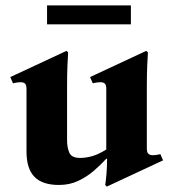

<svg xmlns="http://www.w3.org/2000/svg" viewBox="-20 -669 647 710"><path d="M573 -99 583 -76 375 21 369 15Q371 6 373.5 -23Q376 -52 376 -82H373Q353 -60 327 -37.5Q301 -15 269 0Q237 15 198 15Q137 15 107.5 -15Q78 -45 78 -109V-340Q78 -355 72.5 -360Q67 -365 56 -365Q44 -365 28 -361L18 -384L226 -481L232 -475Q231 -460 229.5 -428.5Q228 -397 228 -349V-151Q228 -123 236.5 -104Q245 -85 276 -85Q296 -85 319 -91Q342 -97 373 -116V-340Q373 -355 367.5 -360Q362 -365 351 -365Q339 -365 323 -361L313 -384L521 -481L527 -475Q526 -460 524.5 -428.5Q523 -397 523 -349V-120Q523 -105 529 -100Q535 -95 545 -95Q557 -95 573 -99ZM154 -649H464V-579H154Z"/></svg>

Font: Bona Nova
Style: Bold
Weight: 700
Designer: Mateusz Machalski
Foundry: Capitalics
Version: Version 4.001; ttfautohint (v1.8.3)